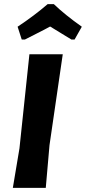

<svg xmlns="http://www.w3.org/2000/svg" viewBox="-20 -907 415 927"><path d="M85 -716 65 -778Q145 -831 210 -887H240Q293 -836 375 -778L340 -716H325Q264 -753 222 -779Q199 -766 155 -744Q111 -722 100 -716ZM283 -645 219 -206 201 0H42L74 -191L122 -645Z"/></svg>

Font: Alegreya Sans ExtraBold
Style: Italic
Weight: 800
Italic angle: -7°
Designer: Juan Pablo del Peral
Foundry: Huerta Tipografica
Version: Version 2.007